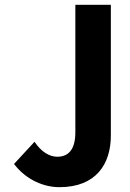

<svg xmlns="http://www.w3.org/2000/svg" viewBox="-20 -763 540 795"><path d="M226 12C379 12 439 -85 439 -202V-743H292V-215C292 -142 262 -114 217 -114C185 -114 151 -134 123 -176L38 -84C91 -15 165 12 226 12Z"/></svg>

Font: Noto Sans Mono CJK HK
Style: Bold
Weight: 700
Designer: Ryoko NISHIZUKA 西塚涼子 (kana, bopomofo & ideographs); Paul D. Hunt (Latin, Greek & Cyrillic); Sandoll Communications 산돌커뮤니
Foundry: Adobe
Version: Version 2.004;hotconv 1.0.118;makeotfexe 2.5.65603